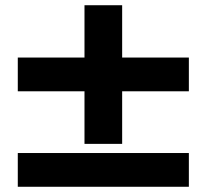

<svg xmlns="http://www.w3.org/2000/svg" viewBox="-20 -717 790 734"><path d="M303 -167V-368H48V-497H303V-697H447V-497H702V-368H447V-167ZM48 -3V-132H702V-3Z"/></svg>

Font: Martian Mono SemiExpanded
Style: Bold
Weight: 700
Width: 6
Designer: Roman Shamin
Foundry: Evil Martians
Version: Version 1.000